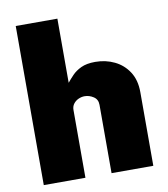

<svg xmlns="http://www.w3.org/2000/svg" viewBox="-83 -813 772 883"><g transform="rotate(-10 303.0 -371.5)"><path d="M50 0V-743H244.5V-443.5Q256.5 -458.5 272.8 -475.5Q289 -492.5 314.8 -504.8Q340.5 -517 381 -517Q429.5 -517 470.5 -497.2Q511.5 -477.5 536.5 -439Q561.5 -400.5 561.5 -344V0H366.5V-319Q366.5 -344.5 347 -357.2Q327.5 -370 305.5 -370Q291.5 -370 277.2 -363.8Q263 -357.5 253.8 -345.5Q244.5 -333.5 244.5 -316.5V0Z"/></g></svg>

Font: Public Sans Thin Black
Style: Regular
Weight: 900
Version: Version 2.001